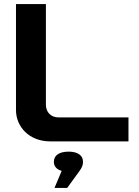

<svg xmlns="http://www.w3.org/2000/svg" viewBox="-20 -690 677 937"><path d="M58 -670V-153C58 -71 123 0 225 0H607V-117H266C229 -117 204 -142 204 -179V-670ZM243 101C243 122 257 137 281 144L246 227H308L369 143C382 125 385 113 385 100V99C385 69 360 50 315 50C268 50 243 69 243 99Z"/></svg>

Font: LT Wave Bold
Style: Regular
Weight: 700
Designer: Daniel Lyons
Version: Version 2.5 (Glyphs App)